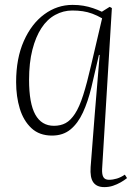

<svg xmlns="http://www.w3.org/2000/svg" viewBox="-20 -541 545 786"><path d="M398 151Q397 174 403.5 184.5Q410 195 426 195Q442 195 458.5 190Q475 185 491 174L500 188Q489 197 474 205.5Q459 214 442.5 219.5Q426 225 407 225Q376 225 362 205.5Q348 186 351 143L368 -75L388 -316H385L354 -183Q340 -125 319.5 -80.5Q299 -36 268.5 -11Q238 14 193 14Q141 14 108.5 -16.5Q76 -47 61 -96.5Q46 -146 46 -205Q46 -302 77.5 -373Q109 -444 161.5 -482.5Q214 -521 277 -521Q301 -521 321.5 -517.5Q342 -514 361 -507.5Q380 -501 397 -493L429 -513L438 -508ZM201 -26Q228 -26 248.5 -37Q269 -48 287 -75.5Q305 -103 320.5 -151.5Q336 -200 353 -274L398 -466Q377 -478 358 -485Q339 -492 319 -495Q299 -498 276 -498Q239 -498 206 -480Q173 -462 149.5 -426Q126 -390 112.5 -337Q99 -284 99 -214Q99 -118 124.5 -72Q150 -26 201 -26Z"/></svg>

Font: Literata 60pt ExtraLight
Style: Italic
Weight: 250
Italic angle: -2°
Designer: Latin by Veronika Burian and Jose Scaglione. Greek by Irene Vlachou. Cyrillic by Vera Evstafieva
Foundry: TypeTogether
Version: Version 3.103;gftools[0.9.29]